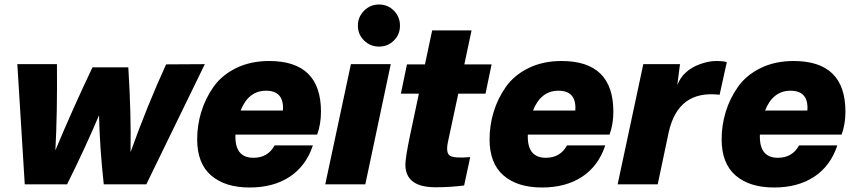

<svg xmlns="http://www.w3.org/2000/svg" viewBox="-20 -819 3807 853"><path d="M890 -534 630 0H441Q423 -164 420 -307Q360 -165 278 0H90L57 -534H233Q235 -312 226 -151Q305 -340 391 -520H550Q563 -317 560 -143Q635 -352 718 -533Z M1176 -548Q1406 -548 1406 -323Q1406 -267 1389 -221H1026Q1022 -118 1106 -118Q1170 -118 1200 -173H1370Q1340 -82 1267.5 -34Q1195 14 1089 14Q980 14 918 -39.5Q856 -93 856 -200Q856 -262 874 -321.5Q892 -381 928.5 -433Q965 -485 1029 -516.5Q1093 -548 1176 -548ZM1049 -328H1237Q1243 -416 1162 -416Q1084 -416 1049 -328Z M1716 -534 1603 0H1425L1539 -534ZM1597.5 -639Q1570 -666 1570 -705Q1570 -744 1597.5 -771.5Q1625 -799 1664 -799Q1703 -799 1730 -771.5Q1757 -744 1757 -705Q1757 -666 1730 -639Q1703 -612 1664 -612Q1625 -612 1597.5 -639Z M1970 -188Q1960 -140 1978.5 -127.5Q1997 -115 2069 -121L2042 5Q1980 13 1915 13Q1781 13 1781 -88Q1781 -118 1802 -219L1841 -403H1761L1788 -533H1868L1900 -684H2075L2043 -533H2164L2137 -403H2016Z M2475 -548Q2705 -548 2705 -323Q2705 -267 2688 -221H2325Q2321 -118 2405 -118Q2469 -118 2499 -173H2669Q2639 -82 2566.5 -34Q2494 14 2388 14Q2279 14 2217 -39.5Q2155 -93 2155 -200Q2155 -262 2173 -321.5Q2191 -381 2227.5 -433Q2264 -485 2328 -516.5Q2392 -548 2475 -548ZM2348 -328H2536Q2542 -416 2461 -416Q2383 -416 2348 -328Z M3161 -548Q3194 -548 3209 -543L3177 -398Q2993 -420 2951 -232L2902 0H2724L2838 -534H3001L2989 -441Q3003 -476 3026 -496Q3051 -520 3090 -534Q3129 -548 3161 -548Z M3506 -548Q3736 -548 3736 -323Q3736 -267 3719 -221H3356Q3352 -118 3436 -118Q3500 -118 3530 -173H3700Q3670 -82 3597.5 -34Q3525 14 3419 14Q3310 14 3248 -39.5Q3186 -93 3186 -200Q3186 -262 3204 -321.5Q3222 -381 3258.5 -433Q3295 -485 3359 -516.5Q3423 -548 3506 -548ZM3379 -328H3567Q3573 -416 3492 -416Q3414 -416 3379 -328Z"/></svg>

Font: Nacelle Heavy
Style: Italic
Weight: 800
Italic angle: -12°
Designer: Sora Sagano
Foundry: Sora Sagano
Version: Version 1.000;FEAKit 1.0